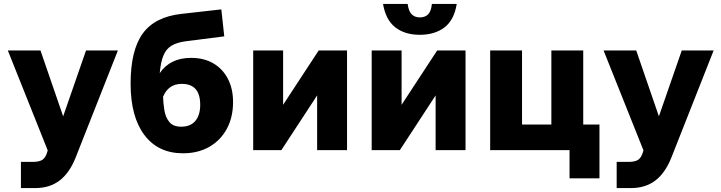

<svg xmlns="http://www.w3.org/2000/svg" viewBox="-20 -768 3690 982"><path d="M420 -510H583L366 40Q335 117 284.5 155.5Q234 194 159 194H87V60H147Q182 60 198 48.5Q214 37 222 8L224 1L20 -510H187L303 -173Z M916 16Q789 16 718.5 -77.5Q648 -171 648 -340Q648 -511 710 -596.5Q772 -682 908 -697L1112 -720L1127 -582L930 -557Q885 -551 857.5 -534.5Q830 -518 816 -484.5Q802 -451 797 -394Q850 -472 957 -472Q1023 -472 1071 -444Q1119 -416 1145.5 -365Q1172 -314 1172 -246Q1172 -168 1140 -109Q1108 -50 1050.5 -17Q993 16 916 16ZM907 -120Q954 -120 979 -149.5Q1004 -179 1004 -232Q1004 -339 910 -339Q841 -339 814 -273Q815 -238 821 -202.5Q827 -167 846.5 -143.5Q866 -120 907 -120Z M1275 0V-510H1428V-232L1610 -510H1755V0H1602V-280L1419 0Z M1881 0V-510H2034V-232L2216 -510H2361V0H2208V-280L2025 0ZM2127 -590Q2051 -590 2002 -628Q1953 -666 1939 -748H2065Q2070 -710 2086 -694.5Q2102 -679 2127 -679Q2154 -679 2169.5 -694.5Q2185 -710 2189 -748H2316Q2303 -666 2253.5 -628Q2204 -590 2127 -590Z M2487 0V-510H2650V-131H2800V-510H2963V-131H3046V144H2893V0Z M3467 -510H3630L3413 40Q3382 117 3331.5 155.5Q3281 194 3206 194H3134V60H3194Q3229 60 3245 48.5Q3261 37 3269 8L3271 1L3067 -510H3234L3350 -173Z"/></svg>

Font: Wix Madefor Text ExtraBold
Style: Regular
Weight: 800
Designer: Dalton Maag Ltd
Foundry: Dalton Maag Ltd
Version: Version 3.100